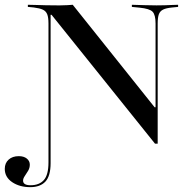

<svg xmlns="http://www.w3.org/2000/svg" viewBox="-74 -591 809 804"><path d="M575 10.5 141.9 -529H137.9V-201.6H129V-492.7Q129 -517.7 123.8 -531Q118.5 -544.4 105.6 -550.4Q92.7 -556.5 67.7 -559.7L42.7 -562.1V-571Q58.1 -571 77 -570.2Q96 -569.4 118.5 -569Q141.1 -568.5 166.1 -568.5H178.2Q194.4 -568.5 207.7 -569.4Q221 -570.2 230.6 -571L573.4 -141.9H577.4V-492.7Q577.4 -529 564.9 -541.9Q552.4 -554.8 510.5 -558.9L478.2 -562.1V-571Q502.4 -570.2 531 -569.4Q559.7 -568.5 581.5 -568.5Q600 -568.5 616.1 -569Q632.3 -569.4 646.8 -570.2Q661.3 -571 671.8 -571V-562.1L647.6 -559.7Q621.8 -557.3 608.9 -550.8Q596 -544.4 591.1 -531Q586.3 -517.7 586.3 -492.7V10.5ZM52.4 192.7Q8.1 192.7 -23 171.8Q-54 150.8 -54 116.1Q-54 91.9 -37.9 77.4Q-21.8 62.9 4.8 62.9Q25.8 62.9 38.3 73Q50.8 83.1 50.8 98.4Q50.8 112.1 44 123.8Q37.1 135.5 29.8 146Q22.6 156.5 22.6 165.3Q22.6 184.7 54 184.7Q90.3 184.7 109.7 162.9Q129 141.1 129 88.7V-201.6H137.9V91.9Q137.9 146 116.1 169.4Q94.4 192.7 52.4 192.7Z"/></svg>

Font: Playfair 144pt SemiExpanded Medium
Style: Regular
Weight: 500
Width: 6
Designer: Claus Eggers Sørensen
Foundry: Claus Eggers Sørensen
Version: Version 2.203